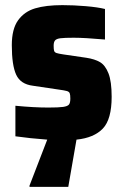

<svg xmlns="http://www.w3.org/2000/svg" viewBox="-20 -538 481 748"><path d="M278 6 246 190H95V185L164 6Q96 1 40 -7V-126Q112 -119 168 -119Q209 -119 226 -121.5Q243 -124 248.5 -130.5Q254 -137 254 -154Q254 -169 251.5 -175Q249 -181 240 -183.5Q231 -186 209 -189L108 -204Q60 -210 43 -247Q26 -284 26 -362Q26 -425 50.5 -459Q75 -493 117 -505.5Q159 -518 223 -518Q267 -518 314 -514Q361 -510 389 -503V-384Q310 -391 267 -391Q231 -391 215.5 -389Q200 -387 194.5 -380.5Q189 -374 189 -360Q189 -345 191 -339.5Q193 -334 200 -331.5Q207 -329 227 -326L316 -313Q349 -308 369.5 -296Q390 -284 402.5 -252.5Q415 -221 415 -161Q415 -73 380.5 -37Q346 -1 278 6Z"/></svg>

Font: Saira Semi Condensed ExtraBold
Style: Regular
Weight: 800
Width: 4
Designer: Hector Gatti with collaboration of the Omnibus-Type team
Foundry: Omnibus-Type
Version: Version 1.001; ttfautohint (v1.8)